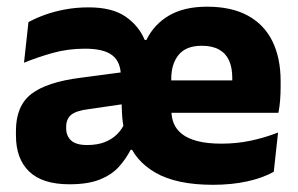

<svg xmlns="http://www.w3.org/2000/svg" viewBox="-20 -526 870 560"><path d="M601 13Q494.5 13 433.2 -22.5Q372 -58 352 -119L342 -146Q337 -172 335.8 -196.2Q334.5 -220.5 334.5 -244L332.5 -304Q332.5 -345 307.8 -364.5Q283 -384 228 -384Q178 -384 133.5 -371.5Q89 -359 50 -343L63 -461.5Q84 -473 111 -482.8Q138 -492.5 170 -498.5Q202 -504.5 239 -504.5Q306.5 -504.5 345.5 -478Q384.5 -451.5 402 -409.5H407Q429.5 -455.5 473.5 -481Q517.5 -506.5 584 -506.5Q655 -506.5 702.8 -480.5Q750.5 -454.5 774.5 -405.8Q798.5 -357 798.5 -289V-272.5Q798.5 -253.5 797 -233.8Q795.5 -214 792 -197H654.5Q656 -226 656.8 -251.5Q657.5 -277 657.5 -298Q657.5 -329 648 -349.8Q638.5 -370.5 618.8 -381.5Q599 -392.5 568.5 -392.5Q522.5 -392.5 501 -366Q479.5 -339.5 479.5 -296.5V-252.5L480 -236.5V-202.5Q480 -182.5 487.2 -165.2Q494.5 -148 511 -135Q527.5 -122 555.8 -114.5Q584 -107 626.5 -107Q670.5 -107 711.8 -115.8Q753 -124.5 791 -139.5L778.5 -25Q746.5 -7 701.2 3Q656 13 601 13ZM182.5 11.5Q103.5 11.5 65 -25.8Q26.5 -63 26.5 -131V-144.5Q26.5 -217 71.2 -251.8Q116 -286.5 213.5 -299L345.5 -316.5L354.5 -224.5L237.5 -207.5Q202 -203 187.5 -191Q173 -179 173 -155.5V-152Q173 -129.5 187.5 -116.2Q202 -103 234 -103Q264 -103 285.5 -111.5Q307 -120 321.5 -134.5Q336 -149 343 -166L386.5 -89H361Q346.5 -61 325.5 -38.2Q304.5 -15.5 270.2 -2Q236 11.5 182.5 11.5ZM414.5 -197V-291.5H761.5V-197Z"/></svg>

Font: Anek Odia
Style: Bold
Weight: 700
Designer: Yesha Goshar & Mahesh Sahu (Odia), Yesha Goshar (Latin)
Foundry: Ek Type
Version: Version 1.003